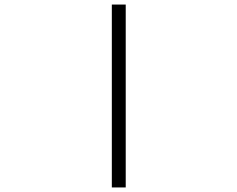

<svg xmlns="http://www.w3.org/2000/svg" viewBox="-20 -672 1040 843"><path d="M471 151V-652H532V151Z"/></svg>

Font: Inconsolata UltraExpanded Light
Style: Regular
Weight: 300
Width: 9
Monospace: yes
Designer: Raph Levien, Cyreal, Brenton Simpson
Foundry: Raph Levien, Cyreal, Google
Version: Version 3.001; ttfautohint (v1.8.2.53-6de2)